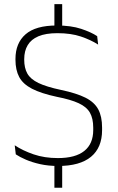

<svg xmlns="http://www.w3.org/2000/svg" viewBox="-20 -768 552 900"><path d="M271.5 -748.5V-628H235V-748.5ZM271.5 -15V112H235V-15ZM253 10Q206.5 10 168.5 1.5Q130.5 -7 101.5 -19.5Q72.5 -32 54 -44.5L49 -87Q86.5 -62 137.5 -44.5Q188.5 -27 251.5 -27Q333.5 -27 375.2 -60.5Q417 -94 417 -158.5V-169.5Q417 -212.5 401.5 -239.8Q386 -267 348.8 -284.2Q311.5 -301.5 247 -314Q172.5 -330 130 -352Q87.5 -374 70 -407Q52.5 -440 52.5 -488V-491.5Q52.5 -566 99.8 -607.2Q147 -648.5 246 -648.5Q313 -648.5 360.5 -632.8Q408 -617 435.5 -598.5L440 -559Q406 -581 359.2 -596.8Q312.5 -612.5 249 -612.5Q194.5 -612.5 160.2 -598Q126 -583.5 109.8 -556.2Q93.5 -529 93.5 -490.5V-488Q93.5 -449.5 108.2 -423.2Q123 -397 160.2 -379Q197.5 -361 266 -346.5Q339 -331 380.8 -310Q422.5 -289 440.5 -255.5Q458.5 -222 458.5 -170V-158Q458.5 -76 406.5 -33Q354.5 10 253 10Z"/></svg>

Font: Anek Malayalam ExtraLight
Style: Regular
Weight: 250
Version: Version 1.003